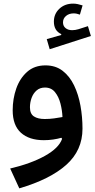

<svg xmlns="http://www.w3.org/2000/svg" viewBox="-20 -763 517 1049"><path d="M431.2 -733.4 416.5 -683.1Q408.2 -686 399.7 -688Q391.1 -689.9 382.8 -689.9Q357.4 -689.9 340.8 -676Q324.2 -662.1 324.2 -640.6Q324.2 -621.1 338.1 -609.6Q352.1 -598.1 374 -598.1Q391.1 -598.1 408.7 -603.5L460.4 -620.1L476.6 -566.4L251.5 -494.1L235.4 -549.3L314.5 -571.8V-576.7Q274.4 -595.2 274.4 -645Q274.4 -687 304.2 -715.1Q334 -743.2 379.9 -743.2Q392.1 -743.2 404.8 -740.5Q417.5 -737.8 431.2 -733.4ZM319.3 -4.4 315.4 -10.3Q294.9 -4.4 270.3 -0.7Q245.6 2.9 219.7 2.9Q139.2 2.9 94.2 -37.8Q49.3 -78.6 49.3 -160.6Q49.3 -223.1 68.8 -279.1Q88.4 -335 128.2 -370.4Q168 -405.8 228.5 -405.8Q283.7 -405.8 322.3 -376Q360.8 -346.2 384.8 -296.4Q408.7 -246.6 419.7 -185.1Q430.7 -123.5 430.7 -60.1Q430.7 58.6 342 137.7Q253.4 216.8 85.4 266.1L35.6 157.7Q149.4 130.9 225.3 88.6Q301.3 46.4 319.3 -4.4ZM321.3 -123.5Q319.8 -160.2 310.3 -197.3Q300.8 -234.4 280.5 -259.5Q260.3 -284.7 225.6 -284.7Q198.2 -284.7 179.9 -268.8Q161.6 -252.9 152.6 -228Q143.6 -203.1 143.6 -176.8Q143.6 -141.1 165.3 -127Q187 -112.8 224.1 -112.8Q251 -112.8 275.4 -116.2Q299.8 -119.6 321.3 -123.5Z"/></svg>

Font: Estedad-FD SemiBold
Style: Regular
Weight: 600
Designer: Amin Abedi
Version: Version 7.3